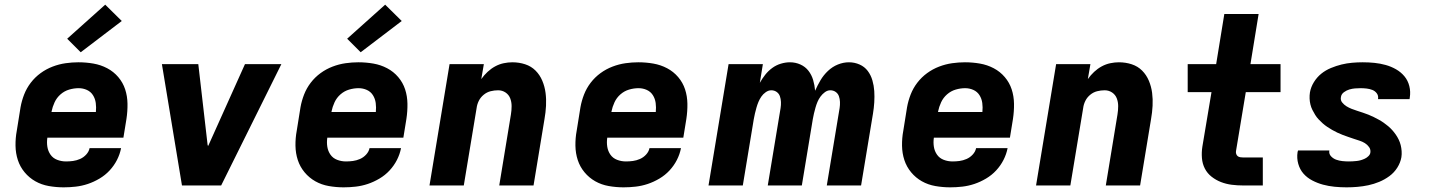

<svg xmlns="http://www.w3.org/2000/svg" viewBox="-20 -795 6140 823"><path d="M253 8Q221 8 189.5 2.5Q158 -3 131.5 -18Q105 -33 85.5 -56.5Q66 -80 56.5 -109Q47 -138 46.5 -170.5Q46 -203 52 -235L68 -335Q73 -363 83.5 -390Q94 -417 112 -440.5Q130 -464 154 -481.5Q178 -499 205.5 -509.5Q233 -520 261 -524Q289 -528 316 -528Q349 -528 380.5 -522.5Q412 -517 439.5 -502.5Q467 -488 487 -464.5Q507 -441 516.5 -412Q526 -383 526.5 -350.5Q527 -318 522 -285L509 -205H183Q180 -185 183 -166Q186 -147 196.5 -132Q207 -117 225 -110Q243 -103 263 -103Q278 -103 293 -105Q308 -107 323 -113.5Q338 -120 349.5 -132.5Q361 -145 364 -160H499Q494 -134 481.5 -109.5Q469 -85 450 -64.5Q431 -44 406.5 -29.5Q382 -15 356.5 -6.5Q331 2 305 5Q279 8 253 8ZM391 -315Q393 -335 390.5 -353.5Q388 -372 378.5 -387Q369 -402 352.5 -409.5Q336 -417 317 -417Q297 -417 276.5 -411Q256 -405 239.5 -390.5Q223 -376 214 -356.5Q205 -337 201 -317V-315ZM326 -571 268 -629 431 -775 502 -705Z M760 0 674 -520H830L870 -173Q871 -172 871.5 -170.5Q872 -169 871 -167Q872 -169 872.5 -170.5Q873 -172 874 -173L1030 -520H1186L928 0Z M1453 8Q1421 8 1389.5 2.5Q1358 -3 1331.5 -18Q1305 -33 1285.5 -56.5Q1266 -80 1256.5 -109Q1247 -138 1246.5 -170.5Q1246 -203 1252 -235L1268 -335Q1273 -363 1283.5 -390Q1294 -417 1312 -440.5Q1330 -464 1354 -481.5Q1378 -499 1405.5 -509.5Q1433 -520 1461 -524Q1489 -528 1516 -528Q1549 -528 1580.5 -522.5Q1612 -517 1639.5 -502.5Q1667 -488 1687 -464.5Q1707 -441 1716.5 -412Q1726 -383 1726.5 -350.5Q1727 -318 1722 -285L1709 -205H1383Q1380 -185 1383 -166Q1386 -147 1396.5 -132Q1407 -117 1425 -110Q1443 -103 1463 -103Q1478 -103 1493 -105Q1508 -107 1523 -113.5Q1538 -120 1549.5 -132.5Q1561 -145 1564 -160H1699Q1694 -134 1681.5 -109.5Q1669 -85 1650 -64.5Q1631 -44 1606.5 -29.5Q1582 -15 1556.5 -6.5Q1531 2 1505 5Q1479 8 1453 8ZM1591 -315Q1593 -335 1590.5 -353.5Q1588 -372 1578.5 -387Q1569 -402 1552.5 -409.5Q1536 -417 1517 -417Q1497 -417 1476.5 -411Q1456 -405 1439.5 -390.5Q1423 -376 1414 -356.5Q1405 -337 1401 -317V-315ZM1526 -571 1468 -629 1631 -775 1702 -705Z M1821 0 1907 -520H2054L2043 -456Q2055 -473 2070 -487Q2085 -501 2102.5 -510.5Q2120 -520 2139 -524Q2158 -528 2176 -528Q2205 -528 2231 -519.5Q2257 -511 2275.5 -492.5Q2294 -474 2304.5 -449Q2315 -424 2318.5 -397Q2322 -370 2320.5 -341.5Q2319 -313 2314 -285L2267 0H2120L2170 -304Q2173 -322 2173 -340Q2173 -358 2167 -373.5Q2161 -389 2147 -398.5Q2133 -408 2115 -408Q2099 -408 2083 -404Q2067 -400 2053.5 -389Q2040 -378 2032.5 -363Q2025 -348 2023 -332L1968 0Z M2653 8Q2621 8 2589.5 2.5Q2558 -3 2531.5 -18Q2505 -33 2485.5 -56.5Q2466 -80 2456.5 -109Q2447 -138 2446.5 -170.5Q2446 -203 2452 -235L2468 -335Q2473 -363 2483.5 -390Q2494 -417 2512 -440.5Q2530 -464 2554 -481.5Q2578 -499 2605.5 -509.5Q2633 -520 2661 -524Q2689 -528 2716 -528Q2749 -528 2780.5 -522.5Q2812 -517 2839.5 -502.5Q2867 -488 2887 -464.5Q2907 -441 2916.5 -412Q2926 -383 2926.5 -350.5Q2927 -318 2922 -285L2909 -205H2583Q2580 -185 2583 -166Q2586 -147 2596.5 -132Q2607 -117 2625 -110Q2643 -103 2663 -103Q2678 -103 2693 -105Q2708 -107 2723 -113.5Q2738 -120 2749.5 -132.5Q2761 -145 2764 -160H2899Q2894 -134 2881.5 -109.5Q2869 -85 2850 -64.5Q2831 -44 2806.5 -29.5Q2782 -15 2756.5 -6.5Q2731 2 2705 5Q2679 8 2653 8ZM2791 -315Q2793 -335 2790.5 -353.5Q2788 -372 2778.5 -387Q2769 -402 2752.5 -409.5Q2736 -417 2717 -417Q2697 -417 2676.5 -411Q2656 -405 2639.5 -390.5Q2623 -376 2614 -356.5Q2605 -337 2601 -317V-315Z M3017 0 3103 -520H3250L3237 -440Q3247 -458 3260 -474.5Q3273 -491 3290 -503.5Q3307 -516 3327 -522Q3347 -528 3366 -528Q3390 -528 3411 -518.5Q3432 -509 3445.5 -491.5Q3459 -474 3465.5 -452Q3472 -430 3474 -406Q3484 -429 3497 -451Q3510 -473 3529 -491Q3548 -509 3571.5 -518.5Q3595 -528 3619 -528Q3643 -528 3664.5 -518.5Q3686 -509 3699.5 -491Q3713 -473 3719.5 -450.5Q3726 -428 3727.5 -404.5Q3729 -381 3727.5 -356.5Q3726 -332 3722 -308L3671 0H3524L3579 -332Q3581 -345 3580.5 -358Q3580 -371 3576 -382.5Q3572 -394 3562 -401Q3552 -408 3539 -408Q3527 -408 3516 -400Q3505 -392 3497 -381Q3489 -370 3484 -358Q3479 -346 3475.5 -333.5Q3472 -321 3469 -308.5Q3466 -296 3464 -284L3417 0H3271L3326 -332Q3328 -345 3327.5 -358Q3327 -371 3323 -382.5Q3319 -394 3309 -401Q3299 -408 3286 -408Q3274 -408 3262.5 -400Q3251 -392 3243.5 -381Q3236 -370 3231 -358Q3226 -346 3222.5 -333.5Q3219 -321 3216 -308.5Q3213 -296 3211 -284L3164 0Z M4053 8Q4021 8 3989.5 2.5Q3958 -3 3931.5 -18Q3905 -33 3885.5 -56.5Q3866 -80 3856.5 -109Q3847 -138 3846.5 -170.5Q3846 -203 3852 -235L3868 -335Q3873 -363 3883.5 -390Q3894 -417 3912 -440.5Q3930 -464 3954 -481.5Q3978 -499 4005.5 -509.5Q4033 -520 4061 -524Q4089 -528 4116 -528Q4149 -528 4180.5 -522.5Q4212 -517 4239.5 -502.5Q4267 -488 4287 -464.5Q4307 -441 4316.5 -412Q4326 -383 4326.5 -350.5Q4327 -318 4322 -285L4309 -205H3983Q3980 -185 3983 -166Q3986 -147 3996.5 -132Q4007 -117 4025 -110Q4043 -103 4063 -103Q4078 -103 4093 -105Q4108 -107 4123 -113.5Q4138 -120 4149.5 -132.5Q4161 -145 4164 -160H4299Q4294 -134 4281.5 -109.5Q4269 -85 4250 -64.5Q4231 -44 4206.5 -29.5Q4182 -15 4156.5 -6.5Q4131 2 4105 5Q4079 8 4053 8ZM4191 -315Q4193 -335 4190.5 -353.5Q4188 -372 4178.5 -387Q4169 -402 4152.5 -409.5Q4136 -417 4117 -417Q4097 -417 4076.5 -411Q4056 -405 4039.5 -390.5Q4023 -376 4014 -356.5Q4005 -337 4001 -317V-315Z M4421 0 4507 -520H4654L4643 -456Q4655 -473 4670 -487Q4685 -501 4702.5 -510.5Q4720 -520 4739 -524Q4758 -528 4776 -528Q4805 -528 4831 -519.5Q4857 -511 4875.5 -492.5Q4894 -474 4904.5 -449Q4915 -424 4918.5 -397Q4922 -370 4920.5 -341.5Q4919 -313 4914 -285L4867 0H4720L4770 -304Q4773 -322 4773 -340Q4773 -358 4767 -373.5Q4761 -389 4747 -398.5Q4733 -408 4715 -408Q4699 -408 4683 -404Q4667 -400 4653.5 -389Q4640 -378 4632.5 -363Q4625 -348 4623 -332L4568 0Z M5393 0H5309Q5284 0 5260 -3Q5236 -6 5214 -14.5Q5192 -23 5173.5 -37.5Q5155 -52 5144.5 -72.5Q5134 -93 5132 -117.5Q5130 -142 5134 -167L5173 -400H5071V-520H5193L5228 -735H5375L5340 -520H5469V-400H5320L5278 -147Q5277 -141 5279 -135Q5281 -129 5285.5 -125.5Q5290 -122 5296.5 -121Q5303 -120 5309 -120H5393Z M5752 8Q5726 8 5700.5 5.5Q5675 3 5651 -3.5Q5627 -10 5605 -21.5Q5583 -33 5567.5 -50.5Q5552 -68 5545 -92.5Q5538 -117 5542 -143L5544 -150H5679L5678 -149Q5676 -135 5685.5 -125Q5695 -115 5707.5 -110.5Q5720 -106 5734 -104.5Q5748 -103 5762 -103Q5770 -103 5778.5 -103.5Q5787 -104 5796 -105Q5805 -106 5813.5 -108.5Q5822 -111 5830.5 -115Q5839 -119 5846 -126Q5853 -133 5854 -141Q5856 -154 5848.5 -164.5Q5841 -175 5830.5 -181.5Q5820 -188 5807.5 -192Q5795 -196 5783 -200Q5771 -204 5759.5 -208Q5748 -212 5736 -216.5Q5724 -221 5712.5 -226.5Q5701 -232 5690.5 -238Q5680 -244 5669.5 -251Q5659 -258 5650 -266Q5641 -274 5632.5 -283Q5624 -292 5617.5 -302.5Q5611 -313 5605.5 -324Q5600 -335 5597 -347.5Q5594 -360 5593.5 -373Q5593 -386 5595 -399Q5599 -422 5612 -443Q5625 -464 5643.5 -479Q5662 -494 5685 -503.5Q5708 -513 5730.5 -518.5Q5753 -524 5776 -526Q5799 -528 5821 -528Q5847 -528 5871.5 -525.5Q5896 -523 5919.5 -516.5Q5943 -510 5964 -498Q5985 -486 6000 -468Q6015 -450 6021 -426Q6027 -402 6023 -377L6022 -370H5887V-372Q5889 -385 5881.5 -395Q5874 -405 5862.5 -409.5Q5851 -414 5838 -415.5Q5825 -417 5812 -417Q5800 -417 5788 -416Q5776 -415 5764 -411.5Q5752 -408 5741 -400Q5730 -392 5728 -380Q5725 -366 5733 -356Q5741 -346 5751.5 -339.5Q5762 -333 5773.5 -328.5Q5785 -324 5797.5 -320Q5810 -316 5822 -312Q5834 -308 5845.5 -303.5Q5857 -299 5868 -293.5Q5879 -288 5890 -282Q5901 -276 5911 -269Q5921 -262 5930.5 -254Q5940 -246 5948 -237Q5956 -228 5963 -218Q5970 -208 5975.5 -196.5Q5981 -185 5984 -173Q5987 -161 5988 -147.5Q5989 -134 5987 -121Q5983 -98 5969.5 -76.5Q5956 -55 5935.5 -40Q5915 -25 5892 -15.5Q5869 -6 5845.5 -1Q5822 4 5798.5 6Q5775 8 5752 8Z"/></svg>

Font: Iosevka Aile Heavy Oblique
Style: Regular
Weight: 900
Italic angle: -9°
Designer: Belleve Invis
Foundry: Belleve Invis
Version: Version 31.1.0; ttfautohint (v1.8.4)